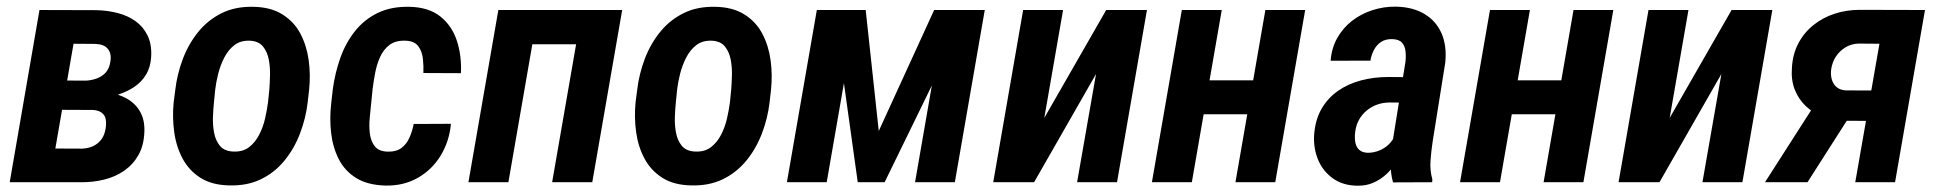

<svg xmlns="http://www.w3.org/2000/svg" viewBox="-20 -559 5945 589"><path d="M262.2 -222.2H127.4L141.6 -312L242.2 -311.5Q261.2 -312.5 277.1 -318.4Q293 -324.2 304.2 -336.4Q315.4 -348.6 318.4 -369.1Q320.8 -382.8 318.6 -392.6Q316.4 -402.3 310.5 -409.4Q304.7 -416.5 295.2 -420.2Q285.6 -423.8 272.9 -424.3L205.6 -424.8L131.8 0H9.8L101.1 -528.3L276.9 -527.8Q311 -526.9 341.8 -518.8Q372.6 -510.7 396 -493.9Q419.4 -477.1 432.6 -450.2Q445.8 -423.3 443.8 -385.3Q441.9 -353 428 -330.1Q414.1 -307.1 391.6 -292.2Q369.1 -277.3 342.3 -268.8Q315.4 -260.3 287.1 -257.3ZM227.1 0H52.7L117.7 -103.5L231.9 -103Q252 -104 266.8 -111.3Q281.7 -118.7 291.5 -132.1Q301.3 -145.5 304.2 -166Q306.6 -182.6 304 -194.6Q301.3 -206.5 291.5 -213.6Q281.7 -220.7 265.1 -221.7L149.4 -222.2L166.5 -312L285.6 -311.5L309.1 -275.9Q342.3 -271.5 368.9 -256.6Q395.5 -241.7 409.9 -216.3Q424.3 -190.9 422.9 -154.8Q421.4 -112.8 404.8 -83.5Q388.2 -54.2 361.1 -35.4Q334 -16.6 299.6 -8.1Q265.1 0.5 227.1 0Z M512.7 -244.6 517.6 -282.7Q523.4 -332 541 -378.4Q558.6 -424.8 588.4 -461.4Q618.2 -498 660.4 -518.8Q702.6 -539.6 758.3 -538.1Q811 -537.1 846.7 -514.6Q882.3 -492.2 901.6 -455.6Q920.9 -418.9 927 -374Q933.1 -329.1 928.2 -283.2L923.8 -244.6Q918 -195.3 900.1 -148.9Q882.3 -102.5 852.5 -66.2Q822.8 -29.8 780.8 -9.3Q738.8 11.2 683.6 9.8Q629.9 8.8 594.7 -13.7Q559.6 -36.1 540 -72.8Q520.5 -109.4 514.4 -154.1Q508.3 -198.7 512.7 -244.6ZM640.1 -283.2 636.2 -243.7Q634.3 -225.6 633.3 -200.9Q632.3 -176.3 636.7 -152.3Q641.1 -128.4 654.3 -112.1Q667.5 -95.7 693.8 -94.2Q723.6 -92.3 743.2 -106.9Q762.7 -121.6 774.9 -145.3Q787.1 -168.9 793.2 -195.6Q799.3 -222.2 802.2 -245.1L806.2 -284.2Q807.6 -301.8 808.3 -326.7Q809.1 -351.6 804.7 -375.5Q800.3 -399.4 787.1 -416Q773.9 -432.6 747.6 -434.1Q718.8 -435.5 699.5 -420.9Q680.2 -406.2 668 -382.3Q655.8 -358.4 649.2 -332Q642.6 -305.7 640.1 -283.2Z M1170.4 -93.8Q1195.8 -93.3 1211.7 -105.2Q1227.5 -117.2 1236.3 -137.2Q1245.1 -157.2 1249 -178.7L1363.3 -179.2Q1358.4 -125.5 1332 -82Q1305.7 -38.6 1262.2 -13.7Q1218.8 11.2 1163.1 10.3Q1107.9 8.8 1073 -12.7Q1038.1 -34.2 1019.5 -70.3Q1001 -106.4 995.8 -150.9Q990.7 -195.3 996.1 -242.7L1001 -285.6Q1007.8 -335.9 1024.2 -381.8Q1040.5 -427.7 1069.1 -463.6Q1097.7 -499.5 1139.2 -519.5Q1180.7 -539.6 1237.3 -538.1Q1295.9 -536.6 1331.3 -508.1Q1366.7 -479.5 1381.6 -433.8Q1396.5 -388.2 1394 -334.5L1278.8 -335Q1279.8 -356 1277.3 -378.7Q1274.9 -401.4 1263.2 -417.2Q1251.5 -433.1 1225.1 -434.1Q1194.3 -435.5 1175.5 -421.6Q1156.7 -407.7 1146.2 -384.5Q1135.7 -361.3 1130.9 -335.4Q1126 -309.6 1123 -285.6L1118.7 -242.2Q1116.7 -223.1 1114.3 -198.5Q1111.8 -173.8 1114.5 -150.1Q1117.2 -126.5 1129.6 -110.4Q1142.1 -94.2 1170.4 -93.8Z M1795.4 -528.3 1776.9 -423.3H1582L1600.6 -528.3ZM1631.3 -528.3 1539.6 0H1417L1508.8 -528.3ZM1888.7 -528.3 1796.9 0H1673.8L1765.6 -528.3Z M1929.7 -244.6 1934.6 -282.7Q1940.4 -332 1958 -378.4Q1975.6 -424.8 2005.4 -461.4Q2035.2 -498 2077.4 -518.8Q2119.6 -539.6 2175.3 -538.1Q2228 -537.1 2263.7 -514.6Q2299.3 -492.2 2318.6 -455.6Q2337.9 -418.9 2344 -374Q2350.1 -329.1 2345.2 -283.2L2340.8 -244.6Q2335 -195.3 2317.1 -148.9Q2299.3 -102.5 2269.5 -66.2Q2239.7 -29.8 2197.8 -9.3Q2155.8 11.2 2100.6 9.8Q2046.9 8.8 2011.7 -13.7Q1976.6 -36.1 1957 -72.8Q1937.5 -109.4 1931.4 -154.1Q1925.3 -198.7 1929.7 -244.6ZM2057.1 -283.2 2053.2 -243.7Q2051.3 -225.6 2050.3 -200.9Q2049.3 -176.3 2053.7 -152.3Q2058.1 -128.4 2071.3 -112.1Q2084.5 -95.7 2110.8 -94.2Q2140.6 -92.3 2160.2 -106.9Q2179.7 -121.6 2191.9 -145.3Q2204.1 -168.9 2210.2 -195.6Q2216.3 -222.2 2219.2 -245.1L2223.1 -284.2Q2224.6 -301.8 2225.3 -326.7Q2226.1 -351.6 2221.7 -375.5Q2217.3 -399.4 2204.1 -416Q2190.9 -432.6 2164.6 -434.1Q2135.7 -435.5 2116.5 -420.9Q2097.2 -406.2 2085 -382.3Q2072.8 -358.4 2066.2 -332Q2059.6 -305.7 2057.1 -283.2Z M2675.8 -157.2 2845.7 -528.3H2951.7L2693.8 0H2611.3L2537.6 -528.3H2635.7ZM2607.9 -528.3 2516.1 0H2394L2485.8 -528.3ZM2787.1 0 2878.9 -528.3H3001L2909.2 0Z M3183.6 -197.3 3373.5 -528.3H3498.5L3406.7 0H3284.2L3342.3 -332L3152.3 0H3026.9L3118.7 -528.3H3241.2Z M3861.3 -312.5 3842.8 -208.5H3634.8L3652.3 -312.5ZM3728 -528.3 3636.2 0H3513.7L3605.5 -528.3ZM3983.9 -528.3 3892.1 0H3770L3861.8 -528.3Z M4250.5 -114.3 4291.5 -369.1Q4293.5 -385.7 4291.7 -401.9Q4290 -418 4280.8 -428.2Q4271.5 -438.5 4251 -439Q4230.5 -439.5 4216.8 -430.4Q4203.1 -421.4 4195.1 -406.2Q4187 -391.1 4184.1 -373L4062 -372.6Q4064.9 -411.6 4082.3 -442.4Q4099.6 -473.1 4127.4 -494.9Q4155.3 -516.6 4190.2 -527.8Q4225.1 -539.1 4262.2 -538.6Q4314 -537.6 4349.9 -516.1Q4385.7 -494.6 4402.3 -456.5Q4418.9 -418.5 4413.6 -366.7L4375 -125Q4370.6 -96.2 4368.4 -66.4Q4366.2 -36.6 4374 -8.8L4373.5 0L4253.4 0.5Q4245.6 -27.3 4246.3 -56.6Q4247.1 -85.9 4250.5 -114.3ZM4302.2 -322.3 4289.6 -244.1 4244.1 -244.6Q4223.1 -244.6 4205.1 -238.3Q4187 -231.9 4172.4 -219.7Q4157.7 -207.5 4148.7 -190.9Q4139.6 -174.3 4137.2 -153.3Q4135.3 -137.7 4137.5 -123.5Q4139.6 -109.4 4148.9 -100.1Q4158.2 -90.8 4176.3 -90.3Q4195.8 -90.3 4214.4 -98.6Q4232.9 -106.9 4245.8 -121.8Q4258.8 -136.7 4261.7 -156.7L4283.2 -105.5Q4275.4 -82 4262.7 -61Q4250 -40 4232.2 -23.9Q4214.4 -7.8 4192.6 1.7Q4170.9 11.2 4144 10.7Q4100.6 10.3 4070.1 -11Q4039.6 -32.2 4024.4 -66.9Q4009.3 -101.6 4011.2 -143.1Q4014.2 -189.9 4033.4 -223.9Q4052.7 -257.8 4084 -279.8Q4115.2 -301.8 4155 -312.3Q4194.8 -322.8 4238.3 -322.8Z M4806.6 -312.5 4788.1 -208.5H4580.1L4597.7 -312.5ZM4673.3 -528.3 4581.5 0H4459L4550.8 -528.3ZM4929.2 -528.3 4837.4 0H4715.3L4807.1 -528.3Z M5102.1 -197.3 5292 -528.3H5417L5325.2 0H5202.6L5260.7 -332L5070.8 0H4945.3L5037.1 -528.3H5159.7Z M5562.5 -262.2H5692.4L5524.9 0H5394.5ZM5684.6 -528.8 5885.3 -528.3 5793.5 0H5671.4L5745.6 -424.8L5680.2 -425.3Q5658.7 -424.3 5641.1 -413.6Q5623.5 -402.8 5612.3 -386Q5601.1 -369.1 5597.7 -347.7Q5595.2 -331.1 5599.1 -316.4Q5603 -301.8 5613.3 -292.5Q5623.5 -283.2 5641.6 -281.7L5762.2 -281.2L5745.6 -188L5639.2 -188.5Q5603.5 -189.5 5572.8 -200.9Q5542 -212.4 5519.8 -233.4Q5497.6 -254.4 5485.8 -283.9Q5474.1 -313.5 5477.1 -351.6Q5479.5 -393.6 5497.1 -426.5Q5514.6 -459.5 5543.5 -482.4Q5572.3 -505.4 5608.6 -517.1Q5645 -528.8 5684.6 -528.8Z"/></svg>

Font: Roboto Condensed SemiBold
Style: Italic
Weight: 600
Italic angle: -12°
Designer: Christian Robertson
Foundry: Google
Version: Version 3.008; 2023